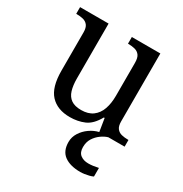

<svg xmlns="http://www.w3.org/2000/svg" viewBox="-179 -670 993 1044"><g transform="rotate(30 317.5 -148.0)"><path d="M273 10Q194 10 151 -36.5Q108 -83 108 -186V-426Q108 -456 96.5 -470.5Q85 -485 66.5 -489.5Q48 -494 26 -494H23V-536H202V-191Q202 -148 211.5 -117Q221 -86 244 -70Q267 -54 307 -54Q351 -54 379 -74.5Q407 -95 420 -131.5Q433 -168 433 -216V-422Q433 -454 422 -469Q411 -484 392.5 -489Q374 -494 351 -494H348V-536H527V-109Q527 -80 538.5 -65.5Q550 -51 568.5 -46.5Q587 -42 609 -42H612V0H453L440 -81H435Q404 -25 363 -7.5Q322 10 273 10ZM472 240Q408 240 371.5 213.5Q335 187 335 130Q335 99 352 72Q369 45 396 26Q423 7 453 0H510Q489 6 467.5 21.5Q446 37 431.5 60Q417 83 417 115Q417 148 436.5 163Q456 178 486 178Q500 178 515.5 176Q531 174 549 170V224Q539 229 525 232.5Q511 236 497 238Q483 240 472 240Z"/></g></svg>

Font: Noto Serif Myanmar
Style: Regular
Weight: 400
Designer: Ben Mitchell and the Monotype Design Team
Foundry: Monotype Imaging Inc.
Version: Version 2.106